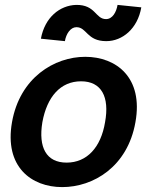

<svg xmlns="http://www.w3.org/2000/svg" viewBox="-20 -748 638 784"><path d="M234 16C361 16 501 -67 533 -249C566 -431 455 -516 328 -516C202 -516 61 -431 29 -249C-3 -67 108 16 234 16ZM147 -590 245 -580C250 -610 268 -637 292 -637C335 -637 334 -580 414 -580C480 -580 542 -631 557 -718L460 -728C455 -698 439 -670 413 -670C369 -670 371 -729 291 -728C224 -726 163 -677 147 -590ZM153 -249C172 -353 227 -416 311 -416C394 -416 428 -353 409 -249C392 -146 335 -84 252 -84C169 -84 136 -146 153 -249Z"/></svg>

Font: Uncut Sans Semibold
Style: Italic
Weight: 600
Italic angle: -10°
Designer: Kasper Nordkvist
Foundry: Uncut Type
Version: Version 1.111;FEAKit 1.0